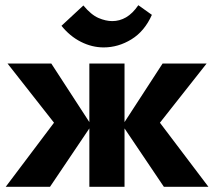

<svg xmlns="http://www.w3.org/2000/svg" viewBox="-20 -717 821 737"><path d="M609 0 450 -236 604 -473H773L556 -198V-296L780 0ZM2 0 225 -296V-198L9 -473H177L331 -236L172 0ZM323 0V-473H458V0ZM378 -535Q333 -535 290.5 -556.5Q248 -578 216 -618L300 -696Q330 -660 358 -648Q386 -636 411 -636Q439 -636 464 -650.5Q489 -665 511 -697L563 -660Q535 -597 484.5 -566Q434 -535 378 -535Z"/></svg>

Font: Ysabeau SC ExtraBold
Style: Regular
Weight: 800
Designer: Christian Thalmann (Catharsis Fonts)
Version: Version 2.001;gftools[0.9.30]; featfreeze: smcp